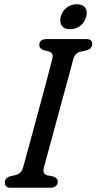

<svg xmlns="http://www.w3.org/2000/svg" viewBox="-20 -884 454 904"><path d="M186.5 -94.5Q182.5 -78 186.8 -70Q191 -62 200.5 -59L230.5 -53Q252 -45.5 252 -29Q252 -15.5 242.5 -7.8Q233 0 217.5 0H31.5Q15.5 0 9.2 -6.8Q3 -13.5 3 -24.5Q3 -46.5 28 -54L51 -59Q66 -63 75 -71Q84 -79 89 -96.5Q93.5 -113 103.8 -150.5Q114 -188 127.8 -238.2Q141.5 -288.5 156.2 -343.2Q171 -398 185 -450.2Q199 -502.5 210 -544Q221 -585.5 226.5 -608.5Q233 -635 210.5 -641.5L187 -647.5Q165 -655.5 165 -672Q165.5 -700 200.5 -700H386Q402.5 -700 408.2 -693.8Q414 -687.5 414 -676.5Q414 -654.5 386.5 -646.5L357.5 -640.5Q333 -634 325 -605.5Q319 -582.5 307.8 -540.8Q296.5 -499 282.2 -446.8Q268 -394.5 253 -339.5Q238 -284.5 224.5 -234.5Q211 -184.5 200.8 -147.5Q190.5 -110.5 186.5 -94.5ZM310 -746.5Q282.5 -746.5 270.8 -763Q259 -779.5 266 -805.5Q273 -831.5 293.5 -847.8Q314 -864 341.5 -864Q369.5 -864 381.2 -847.8Q393 -831.5 386 -805.5Q379 -779.5 358.5 -763Q338 -746.5 310 -746.5Z"/></svg>

Font: Fraunces 144pt S100
Style: Italic
Weight: 400
Italic angle: -16°
Version: Version 1.000; ttfautohint (v1.8.3)